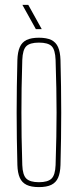

<svg xmlns="http://www.w3.org/2000/svg" viewBox="-20 -759 318 784"><path d="M139 5Q107.5 5 88.5 -4.2Q69.5 -13.5 60.8 -33.2Q52 -53 51 -85Q49.5 -138.5 48.8 -192.2Q48 -246 48 -299.5Q48 -353 48.8 -406.8Q49.5 -460.5 51 -514Q52 -546.5 60.8 -566.5Q69.5 -586.5 88.5 -595.8Q107.5 -605 139 -605Q170.5 -605 189.5 -595.8Q208.5 -586.5 217.2 -566.5Q226 -546.5 227 -514Q228.5 -460.5 229.2 -406.8Q230 -353 230 -299.5Q230 -246 229.2 -192.2Q228.5 -138.5 227 -85Q226 -53 217.2 -33.2Q208.5 -13.5 189.5 -4.2Q170.5 5 139 5ZM139 -15Q175 -15 190.2 -29.5Q205.5 -44 207 -85Q209 -148.5 210 -200Q211 -251.5 211 -299.5Q211 -347.5 210 -399Q209 -450.5 207 -514Q205.5 -556 190.8 -570.5Q176 -585 139 -585Q102.5 -585 87.5 -570.5Q72.5 -556 71 -514Q69 -450.5 68.2 -399Q67.5 -347.5 67.5 -299.5Q67.5 -251.5 68.2 -200Q69 -148.5 71 -85Q72.5 -44 87.8 -29.5Q103 -15 139 -15ZM126.5 -640 71.5 -739H95.5L150.5 -640Z"/></svg>

Font: Big Shoulders Display Thin Thin
Style: Regular
Weight: 250
Version: Version 2.002